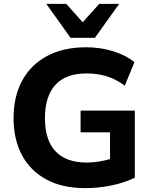

<svg xmlns="http://www.w3.org/2000/svg" viewBox="-20 -960 782 991"><path d="M420 11Q301 11 218.5 -34Q136 -79 93 -160Q50 -241 50 -350Q50 -462 94.5 -544Q139 -626 223 -671Q307 -716 425 -716Q499 -716 565.5 -695Q632 -674 674 -639L624 -518Q578 -552 530 -566.5Q482 -581 426 -581Q319 -581 265.5 -521.5Q212 -462 212 -350Q212 -237 266.5 -179Q321 -121 428 -121Q485 -121 548 -139V-277H396V-389H676V-43Q624 -17 556 -3Q488 11 420 11ZM344 -765 219 -940H322L407 -845L492 -940H595L470 -765Z"/></svg>

Font: Nunito Sans ExtraBold
Style: Regular
Weight: 800
Designer: Vernon Adams
Foundry: Vernon Adams
Version: Version 3.101; ttfautohint (v1.8.4.7-5d5b);gftools[0.9.27]